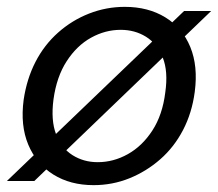

<svg xmlns="http://www.w3.org/2000/svg" viewBox="-38 -528 636 560"><path d="M-18 0 499 -496H578L62 0ZM235 12Q167 12 117.5 -19Q68 -50 44.5 -106Q21 -162 31 -237Q40 -298 65.5 -347.5Q91 -397 131.5 -433Q172 -469 222 -488.5Q272 -508 326 -508Q394 -508 444 -477.5Q494 -447 517 -391Q540 -335 530 -260Q522 -199 496 -149Q470 -99 429.5 -63.5Q389 -28 339.5 -8Q290 12 235 12ZM247 -55Q293 -55 335 -78.5Q377 -102 406.5 -147.5Q436 -193 444 -258Q453 -320 436.5 -360.5Q420 -401 387.5 -421Q355 -441 314 -441Q269 -441 227.5 -418Q186 -395 156.5 -349.5Q127 -304 118 -238Q110 -177 125.5 -136.5Q141 -96 173.5 -75.5Q206 -55 247 -55Z"/></svg>

Font: DM Sans 36pt
Style: Italic
Weight: 400
Italic angle: -10°
Designer: Colophon Foundry, Jonny Pinhorn
Foundry: Colophon Foundry
Version: Version 4.004;gftools[0.9.30]